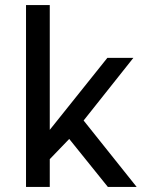

<svg xmlns="http://www.w3.org/2000/svg" viewBox="-20 -740 575 760"><path d="M177 -720V-226L405 -511H508L311 -263L521 0H407L254 -190L177 -110V0H83V-720Z"/></svg>

Font: Chivo
Style: Regular
Weight: 400
Designer: Hector Gatti
Foundry: Omnibus-Type
Version: Version 1.007;PS 001.007;hotconv 1.0.88;makeotf.lib2.5.64775